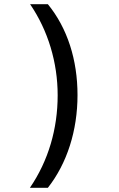

<svg xmlns="http://www.w3.org/2000/svg" viewBox="-20 -734 570 919"><path d="M209 -714H124C210 -588 256 -435 256 -278C256 -118 212 35 123 165H209C301 48 351 -109 351 -279C351 -447 303 -599 209 -714Z"/></svg>

Font: Noto Sans Mono Condensed Medium
Style: Regular
Weight: 500
Width: 3
Designer: Monotype Design Team
Foundry: Monotype Imaging Inc.
Version: Version 2.014